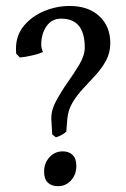

<svg xmlns="http://www.w3.org/2000/svg" viewBox="-20 -620 432 657"><path d="M357.4 -473.1Q357.4 -439.9 343.3 -413.6Q329.1 -387.2 308.1 -364Q287.1 -340.8 265.4 -317.9Q243.7 -294.9 228 -268.8Q212.4 -242.7 210 -209.5L207 -169.9Q199.7 -162.6 189.5 -157.5Q179.2 -152.3 171.4 -149.9L158.7 -160.2L155.8 -209.5Q153.8 -239.7 170.9 -272.2Q188 -304.7 210.9 -337.2Q233.9 -369.6 252 -400.1Q270 -430.7 270 -457.5Q270 -556.2 189.5 -556.2Q157.2 -556.2 139.2 -530.3Q121.1 -504.4 121.1 -467.3Q121.1 -456.1 127 -441.9Q112.8 -435.5 89.8 -430.2Q66.9 -424.8 47.9 -423.3L35.2 -436.5Q34.7 -439 34.7 -453.1Q34.7 -500 62.5 -532.7Q90.3 -565.4 132.3 -582.5Q174.3 -599.6 217.8 -599.6Q282.7 -599.6 320.1 -564.5Q357.4 -529.3 357.4 -473.1ZM241.2 -52.2Q241.2 -23.4 224.1 -3.9Q206.1 17.1 178.2 17.1Q156.2 17.1 143.6 4.9Q130.9 -7.3 130.9 -32.7Q130.9 -61 148.4 -81.1Q167 -102.1 194.8 -102.1Q215.8 -102.1 228.5 -89.8Q241.2 -77.6 241.2 -52.2Z"/></svg>

Font: Namdhinggo Medium
Style: Regular
Weight: 500
Designer: Victor Gaultney
Foundry: SIL International
Version: Version 3.001